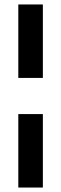

<svg xmlns="http://www.w3.org/2000/svg" viewBox="-20 -740 274 860"><path d="M62 -391V-720H172V-391ZM62 100V-229H172V100Z"/></svg>

Font: HostGroteskMedium
Style: Regular
Weight: 500
Designer: Doukan Karapınar based on Poppins by Indian Type Foundry, Jonny Pinhorn
Foundry: Element Type
Version: Version 1.001; ttfautohint (v1.8.4.7-5d5b)